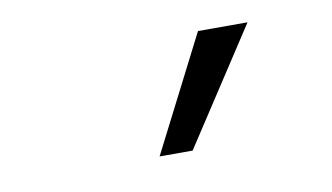

<svg xmlns="http://www.w3.org/2000/svg" viewBox="-37 -818 574 332"><g transform="rotate(-10 250.0 -652.0)"><path d="M221 -551ZM221 -551 324 -753H411L279 -551Z"/></g></svg>

Font: Winston
Style: Regular
Weight: 400
Designer: Original fonts by Vernon Adams / Changes by Cristiano Sobral
Foundry: Original fonts by Vernon Adams / Changes by Cristiano Sobral
Version: Version 2.503;July 17, 2020;FontCreator 13.0.0.2655 64-bit